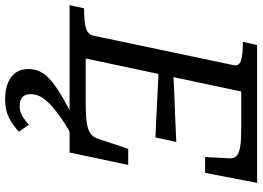

<svg xmlns="http://www.w3.org/2000/svg" viewBox="-172 -596 994 727"><g transform="rotate(90 324.5 -233.0)"><path d="M586 -222 539 0H-19L-7 -55H4Q40 -55 66 -61.5Q92 -68 97 -92L208 -620Q213 -642 190.5 -649Q168 -656 131 -656H120L132 -710H654L616 -513H556L561 -606Q562 -624 550.5 -633.5Q539 -643 513.5 -646.5Q488 -650 445 -650H308L183 -61H352Q395 -61 422 -64.5Q449 -68 464.5 -77.5Q480 -87 486 -105L525 -222ZM230 -392Q275 -395 320 -396.5Q365 -398 409.5 -400Q454 -402 499 -404L482 -325Q439 -327 394.5 -329Q350 -331 306 -333.5Q262 -336 218 -337ZM451 -38 473 -8Q424 20 394 42.5Q364 65 347 83.5Q330 102 324 117.5Q318 133 318 149Q318 169 330 179Q342 189 363 189Q386 189 403.5 177.5Q421 166 434 154L460 192Q438 213 409 228.5Q380 244 338 244Q285 244 254 221.5Q223 199 223 156Q223 130 234 109Q245 88 270.5 67Q296 46 340.5 21Q385 -4 451 -38Z"/></g></svg>

Font: Roboto Serif
Style: Italic
Weight: 400
Italic angle: -10°
Designer: Greg Gazdowicz
Foundry: Commercial Type
Version: Version 1.008